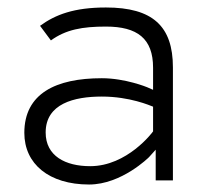

<svg xmlns="http://www.w3.org/2000/svg" viewBox="-20 -482 532 513"><path d="M45 -127C45 -44 111 11 218 11C305 11 378 -62 378 -62L396 -82V0H442V-302C442 -412 388 -462 263 -462C178 -462 128 -443 87 -413L116 -374C156 -403 200 -411 263 -411C347 -411 389 -379 389 -301V-242L373 -249C373 -249 315 -273 252 -273C129 -273 45 -232 45 -127ZM102 -128C102 -205 178 -224 252 -224C327 -224 381 -200 389 -197V-131C388 -129 320 -38 221 -38C155 -38 102 -65 102 -128Z"/></svg>

Font: Charger Sport
Style: ExLitExt
Weight: 200
Designer: Jasper
Foundry: Cannot Into Space Fonts
Version: Version 1.1